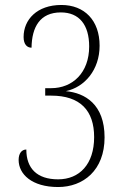

<svg xmlns="http://www.w3.org/2000/svg" viewBox="-20 -744 508 773"><path d="M214 9C315 9 401 -58 401 -191C401 -324 322 -370 245 -377C321 -393 381 -463 381 -560C381 -662 320 -724 227 -724C129 -724 75 -665 75 -595C75 -564 90 -552 107 -552C108 -635 141 -694 225 -694C299 -694 339 -644 339 -557C339 -451 272 -389 186 -389H162V-359H186C303 -359 359 -299 359 -192C359 -83 300 -22 214 -22C128 -22 86 -67 86 -142C67 -142 55 -126 55 -100C55 -43 108 9 214 9Z"/></svg>

Font: Noto Serif Georgian Condensed ExtraLight
Style: Regular
Weight: 200
Width: 3
Designer: Monotype Design Team, Akaki Razmadze
Foundry: Google LLC
Version: Version 2.003